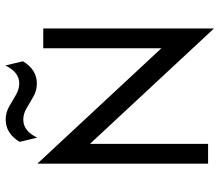

<svg xmlns="http://www.w3.org/2000/svg" viewBox="-71 -738 830 728"><g transform="rotate(-90 344.0 -374.0)"><path d="M598.6 20.8 162.5 -447.9V0H87.5V-645.8H88.9L525 -177.1V-625H600V20.8ZM186.1 -647.9 170.1 -714.6Q186.1 -741 207.3 -754.2Q228.5 -767.4 254.2 -767.4Q281.2 -767.4 303.8 -754.5Q326.4 -741.7 347.9 -728.8Q369.4 -716 391.7 -716Q413.9 -716 430.9 -729.9Q447.9 -743.8 459.7 -768.8L475.7 -702.1Q460.4 -676.4 439.2 -662.8Q418.1 -649.3 391.7 -649.3Q364.6 -649.3 342 -662.2Q319.4 -675 298.3 -687.8Q277.1 -700.7 254.2 -700.7Q231.9 -700.7 214.9 -686.8Q197.9 -672.9 186.1 -647.9Z"/></g></svg>

Font: Afacad Flux
Style: Regular
Weight: 400
Designer: Kristian Moeller
Foundry: Dicotype
Version: Version 1.100